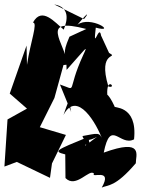

<svg xmlns="http://www.w3.org/2000/svg" viewBox="-46 -807 637 868"><path d="M268 -641C230 -552 256 -578 255 -491C343 -589 354 -609 331 -560C251 -386 309 -397 225 -425L276 -300C264 -337 282 -407 241 -287C302 -403 392 -247 418 -173C405 -212 395 -204 327 -192C339 -134 460 -242 339 -148C347 -183 356 -48 369 -105L353 -188C204 -127 194 -123 249 -109L250 -2C298 47 359 -47 379 -22C363 1 466 -50 414 41C442 28 474 41 568 -69C567 -103 607 -184 423 -117C454 -273 495 -143 560 -177C577 -337 461 -317 472 -326C412 -456 407 -321 439 -377C434 -467 485 -404 444 -416C393 -584 496 -540 447 -568L411 -646C402 -704 373 -565 387 -682C487 -655 363 -739 304 -695C366 -769 348 -737 334 -721L199 -787C270 -775 260 -716 242 -673C202 -706 143 -779 103 -705C126 -705 92 -619 76 -514L74 -601L-2 -384L76 -316L-12 -267L-26 -54L30 -75L180 -3L189 -68L252 -197L134 -232L200 -364L241 -513L261 -515C246 -614 127 -733 344 -676Z"/></svg>

Font: Asimov Silicon
Style: Regular
Weight: 400
Designer: Google
Version: Version 2.000980; 2014